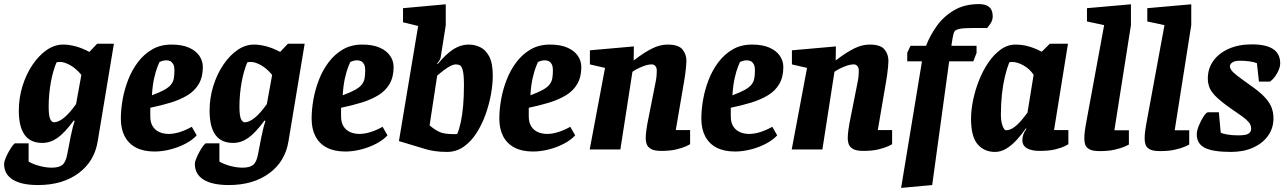

<svg xmlns="http://www.w3.org/2000/svg" viewBox="-64 -731 6290 939"><path d="M122 174Q41 174 -1.5 147.5Q-44 121 -44 71Q-44 61 -37 43.5Q-30 26 -20 8.5Q-10 -9 -1 -20.5Q8 -32 12 -30H76V59Q97 72 129 80.5Q161 89 189 89Q225 89 241.5 75Q258 61 265 23Q275 -31 281.5 -62.5Q288 -94 292.5 -111Q297 -128 301 -139L297 -142Q252 -81 217 -56.5Q182 -32 143 -32Q85 -32 56.5 -71.5Q28 -111 28 -190Q28 -252 46 -310Q64 -368 95 -414Q126 -460 164.5 -486.5Q203 -513 245 -513Q274 -513 307 -504Q340 -495 373 -477L411 -517H493L414 -41Q398 59 319.5 116.5Q241 174 122 174ZM200 -133Q222 -133 249.5 -155.5Q277 -178 308 -222L334 -365Q306 -398 278 -413Q250 -428 231 -428Q222 -428 218.5 -427.5Q215 -427 212 -425Q204 -406 197 -382Q190 -358 185 -330.5Q180 -303 177 -272.5Q174 -242 174 -210Q174 -165 181.5 -149Q189 -133 200 -133Z M692 10Q638 10 601.5 -9Q565 -28 546 -64Q527 -100 527 -151Q527 -194 535.5 -243Q544 -292 562.5 -340Q581 -388 610.5 -427Q640 -466 680.5 -489.5Q721 -513 775 -513Q826 -513 860 -498Q894 -483 911 -458Q928 -433 928 -403Q928 -354 908 -320Q888 -286 852 -264.5Q816 -243 770 -229Q724 -215 671 -204V-162Q671 -132 683 -113Q695 -94 715.5 -85Q736 -76 761 -76Q787 -76 816.5 -85.5Q846 -95 874 -111L898 -69Q877 -46 842.5 -28Q808 -10 768.5 0Q729 10 692 10ZM679 -265Q717 -279 739.5 -291.5Q762 -304 772.5 -317.5Q783 -331 786 -347.5Q789 -364 789 -386Q789 -407 783 -417.5Q777 -428 768.5 -432Q760 -436 750 -436Q739 -436 729.5 -433Q720 -430 716 -428Q714 -424 706 -404Q698 -384 690 -349Q682 -314 679 -265Z M1055 174Q974 174 931.5 147.5Q889 121 889 71Q889 61 896 43.5Q903 26 913 8.5Q923 -9 932 -20.5Q941 -32 945 -30H1009V59Q1030 72 1062 80.5Q1094 89 1122 89Q1158 89 1174.5 75Q1191 61 1198 23Q1208 -31 1214.5 -62.5Q1221 -94 1225.5 -111Q1230 -128 1234 -139L1230 -142Q1185 -81 1150 -56.5Q1115 -32 1076 -32Q1018 -32 989.5 -71.5Q961 -111 961 -190Q961 -252 979 -310Q997 -368 1028 -414Q1059 -460 1097.5 -486.5Q1136 -513 1178 -513Q1207 -513 1240 -504Q1273 -495 1306 -477L1344 -517H1426L1347 -41Q1331 59 1252.5 116.5Q1174 174 1055 174ZM1133 -133Q1155 -133 1182.5 -155.5Q1210 -178 1241 -222L1267 -365Q1239 -398 1211 -413Q1183 -428 1164 -428Q1155 -428 1151.5 -427.5Q1148 -427 1145 -425Q1137 -406 1130 -382Q1123 -358 1118 -330.5Q1113 -303 1110 -272.5Q1107 -242 1107 -210Q1107 -165 1114.5 -149Q1122 -133 1133 -133Z M1625 10Q1571 10 1534.5 -9Q1498 -28 1479 -64Q1460 -100 1460 -151Q1460 -194 1468.5 -243Q1477 -292 1495.5 -340Q1514 -388 1543.5 -427Q1573 -466 1613.5 -489.5Q1654 -513 1708 -513Q1759 -513 1793 -498Q1827 -483 1844 -458Q1861 -433 1861 -403Q1861 -354 1841 -320Q1821 -286 1785 -264.5Q1749 -243 1703 -229Q1657 -215 1604 -204V-162Q1604 -132 1616 -113Q1628 -94 1648.5 -85Q1669 -76 1694 -76Q1720 -76 1749.5 -85.5Q1779 -95 1807 -111L1831 -69Q1810 -46 1775.5 -28Q1741 -10 1701.5 0Q1662 10 1625 10ZM1612 -265Q1650 -279 1672.5 -291.5Q1695 -304 1705.5 -317.5Q1716 -331 1719 -347.5Q1722 -364 1722 -386Q1722 -407 1716 -417.5Q1710 -428 1701.5 -432Q1693 -436 1683 -436Q1672 -436 1662.5 -433Q1653 -430 1649 -428Q1647 -424 1639 -404Q1631 -384 1623 -349Q1615 -314 1612 -265Z M2122 12Q2087 12 2059.5 7.5Q2032 3 2020 -1L1887 -41L1981 -604L1907 -622V-691L2116 -710V-607L2091 -450Q2090 -443 2084.5 -434.5Q2079 -426 2074 -421L2077 -418Q2095 -440 2113 -457.5Q2131 -475 2149.5 -487.5Q2168 -500 2188 -506.5Q2208 -513 2229 -513Q2257 -513 2284 -500.5Q2311 -488 2328.5 -455Q2346 -422 2346 -360Q2346 -321 2337.5 -272Q2329 -223 2311.5 -173.5Q2294 -124 2267.5 -82Q2241 -40 2204.5 -14Q2168 12 2122 12ZM2156 -75Q2158 -75 2163 -75Q2168 -75 2172 -76Q2182 -99 2189.5 -133.5Q2197 -168 2201 -213.5Q2205 -259 2205 -313Q2205 -364 2199.5 -385.5Q2194 -407 2185.5 -411.5Q2177 -416 2166 -416Q2154 -416 2138.5 -408Q2123 -400 2106.5 -387.5Q2090 -375 2074 -361L2037 -118Q2060 -98 2083.5 -86.5Q2107 -75 2156 -75Z M2543 10Q2489 10 2452.5 -9Q2416 -28 2397 -64Q2378 -100 2378 -151Q2378 -194 2386.5 -243Q2395 -292 2413.5 -340Q2432 -388 2461.5 -427Q2491 -466 2531.5 -489.5Q2572 -513 2626 -513Q2677 -513 2711 -498Q2745 -483 2762 -458Q2779 -433 2779 -403Q2779 -354 2759 -320Q2739 -286 2703 -264.5Q2667 -243 2621 -229Q2575 -215 2522 -204V-162Q2522 -132 2534 -113Q2546 -94 2566.5 -85Q2587 -76 2612 -76Q2638 -76 2667.5 -85.5Q2697 -95 2725 -111L2749 -69Q2728 -46 2693.5 -28Q2659 -10 2619.5 0Q2580 10 2543 10ZM2530 -265Q2568 -279 2590.5 -291.5Q2613 -304 2623.5 -317.5Q2634 -331 2637 -347.5Q2640 -364 2640 -386Q2640 -407 2634 -417.5Q2628 -428 2619.5 -432Q2611 -436 2601 -436Q2590 -436 2580.5 -433Q2571 -430 2567 -428Q2565 -424 2557 -404Q2549 -384 2541 -349Q2533 -314 2530 -265Z M3171 7Q3134 7 3118 -3.5Q3102 -14 3098 -28Q3094 -42 3094 -54Q3094 -74 3097 -94Q3100 -114 3102 -126L3142 -328Q3145 -342 3146.5 -356Q3148 -370 3148 -387Q3148 -399 3141.5 -407.5Q3135 -416 3124 -416Q3106 -416 3085.5 -408.5Q3065 -401 3049.5 -392.5Q3034 -384 3029 -380L2970 0H2820L2895 -399L2821 -416V-485L3036 -504L3035 -436H3036Q3062 -456 3084.5 -470.5Q3107 -485 3126.5 -494.5Q3146 -504 3164.5 -508.5Q3183 -513 3201 -513Q3254 -513 3273.5 -489.5Q3293 -466 3293 -433Q3293 -422 3291 -402Q3289 -382 3286.5 -363.5Q3284 -345 3282 -335L3241 -95H3311V-26Q3309 -24 3292 -16Q3275 -8 3244.5 -0.5Q3214 7 3171 7Z M3531 10Q3477 10 3440.5 -9Q3404 -28 3385 -64Q3366 -100 3366 -151Q3366 -194 3374.5 -243Q3383 -292 3401.5 -340Q3420 -388 3449.5 -427Q3479 -466 3519.5 -489.5Q3560 -513 3614 -513Q3665 -513 3699 -498Q3733 -483 3750 -458Q3767 -433 3767 -403Q3767 -354 3747 -320Q3727 -286 3691 -264.5Q3655 -243 3609 -229Q3563 -215 3510 -204V-162Q3510 -132 3522 -113Q3534 -94 3554.5 -85Q3575 -76 3600 -76Q3626 -76 3655.5 -85.5Q3685 -95 3713 -111L3737 -69Q3716 -46 3681.5 -28Q3647 -10 3607.5 0Q3568 10 3531 10ZM3518 -265Q3556 -279 3578.5 -291.5Q3601 -304 3611.5 -317.5Q3622 -331 3625 -347.5Q3628 -364 3628 -386Q3628 -407 3622 -417.5Q3616 -428 3607.5 -432Q3599 -436 3589 -436Q3578 -436 3568.5 -433Q3559 -430 3555 -428Q3553 -424 3545 -404Q3537 -384 3529 -349Q3521 -314 3518 -265Z M4159 7Q4122 7 4106 -3.5Q4090 -14 4086 -28Q4082 -42 4082 -54Q4082 -74 4085 -94Q4088 -114 4090 -126L4130 -328Q4133 -342 4134.5 -356Q4136 -370 4136 -387Q4136 -399 4129.5 -407.5Q4123 -416 4112 -416Q4094 -416 4073.5 -408.5Q4053 -401 4037.5 -392.5Q4022 -384 4017 -380L3958 0H3808L3883 -399L3809 -416V-485L4024 -504L4023 -436H4024Q4050 -456 4072.5 -470.5Q4095 -485 4114.5 -494.5Q4134 -504 4152.5 -508.5Q4171 -513 4189 -513Q4242 -513 4261.5 -489.5Q4281 -466 4281 -433Q4281 -422 4279 -402Q4277 -382 4274.5 -363.5Q4272 -345 4270 -335L4229 -95H4299V-26Q4297 -24 4280 -16Q4263 -8 4232.5 -0.5Q4202 7 4159 7Z M4343 188 4445 -431H4373V-473L4389 -507H4465Q4483 -555 4516 -602Q4549 -649 4600.5 -680Q4652 -711 4724 -711Q4757 -711 4774 -696.5Q4791 -682 4791 -651Q4791 -631 4778.5 -613.5Q4766 -596 4764 -594H4697Q4651 -594 4632.5 -590.5Q4614 -587 4606 -580Q4602 -576 4598.5 -562.5Q4595 -549 4590 -515L4589 -507H4712V-472L4696 -431H4578L4495 174Z M4802 12Q4750 12 4717.5 -25Q4685 -62 4685 -150Q4685 -192 4695 -241Q4705 -290 4724 -338Q4743 -386 4770 -425.5Q4797 -465 4830.5 -489Q4864 -513 4903 -513Q4927 -513 4949 -508.5Q4971 -504 4991.5 -496Q5012 -488 5031 -478L5070 -517H5159L5091 -95H5161V-26Q5159 -24 5143 -16Q5127 -8 5097 -0.5Q5067 7 5020 7Q4981 7 4958.5 -6Q4936 -19 4936 -45Q4936 -60 4941 -74Q4946 -88 4956 -101L4953 -103Q4933 -74 4909 -47.5Q4885 -21 4858 -4.5Q4831 12 4802 12ZM4856 -94Q4875 -94 4894 -107.5Q4913 -121 4930 -141Q4947 -161 4961 -180L4991 -365Q4973 -393 4942.5 -410.5Q4912 -428 4886 -428Q4882 -428 4878.5 -427.5Q4875 -427 4872 -426Q4860 -396 4850.5 -356Q4841 -316 4836 -269.5Q4831 -223 4831 -171Q4831 -138 4839 -116Q4847 -94 4856 -94Z M5315 8Q5278 8 5262 -2Q5246 -12 5242.5 -26.5Q5239 -41 5239 -52Q5239 -75 5242 -94Q5245 -113 5247 -125L5336 -608L5252 -626V-691L5467 -710V-608L5386 -94H5457V-24Q5454 -22 5436 -14Q5418 -6 5387.5 1Q5357 8 5315 8Z M5610 8Q5573 8 5557 -2Q5541 -12 5537.5 -26.5Q5534 -41 5534 -52Q5534 -75 5537 -94Q5540 -113 5542 -125L5631 -608L5547 -626V-691L5762 -710V-608L5681 -94H5752V-24Q5749 -22 5731 -14Q5713 -6 5682.5 1Q5652 8 5610 8Z M5956 12Q5868 12 5828.5 -8Q5789 -28 5789 -74Q5789 -92 5799.5 -117.5Q5810 -143 5823 -162.5Q5836 -182 5844 -182H5897L5906 -83Q5911 -78 5936 -73.5Q5961 -69 5992 -69Q6031 -69 6043 -78Q6055 -87 6055 -100Q6055 -111 6051 -121Q6047 -131 6032 -145Q6017 -159 5982 -182Q5923 -222 5893 -249Q5863 -276 5853 -298.5Q5843 -321 5843 -347Q5843 -396 5870 -433.5Q5897 -471 5945.5 -492.5Q5994 -514 6058 -514Q6128 -514 6162.5 -491Q6197 -468 6197 -421Q6197 -400 6182 -373Q6167 -346 6147 -332H6093L6083 -422Q6069 -428 6046 -431Q6023 -434 6001 -434Q5976 -434 5963.5 -426Q5951 -418 5951 -406Q5951 -398 5958 -388Q5965 -378 5986 -361.5Q6007 -345 6048 -316Q6097 -282 6121.5 -255.5Q6146 -229 6155 -204.5Q6164 -180 6164 -152Q6164 -104 6137.5 -67Q6111 -30 6064.5 -9Q6018 12 5956 12Z"/></svg>

Font: Faustina ExtraBold
Style: Italic
Weight: 800
Italic angle: -8°
Designer: Alfonso Garcia
Foundry: http://www.omnibus-type.com
Version: Version 1.200